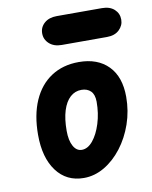

<svg xmlns="http://www.w3.org/2000/svg" viewBox="-83 -787 678 855"><g transform="rotate(-10 256.5 -359.5)"><path d="M227.5 6Q149 6 104 -54.5Q59 -115 59 -218Q59 -308 87.5 -372.8Q116 -437.5 168.8 -472Q221.5 -506.5 293.5 -506.5Q378.5 -506.5 426.8 -457.2Q475 -408 475 -317.5Q475 -253.5 454.8 -195.2Q434.5 -137 399.8 -91.8Q365 -46.5 320.5 -20.2Q276 6 227.5 6ZM187.5 -214Q187.5 -170 201.8 -144.5Q216 -119 240 -119Q267 -119 290 -147Q313 -175 327.2 -220.5Q341.5 -266 341.5 -318.5Q341.5 -351 325.8 -366.8Q310 -382.5 283.5 -382.5Q254.5 -382.5 232.8 -362.8Q211 -343 199.2 -305.2Q187.5 -267.5 187.5 -214ZM232.5 -594.5Q197.5 -594.5 176.5 -613.5Q155.5 -632.5 155.5 -660Q155.5 -688 176.5 -706.5Q197.5 -725 232.5 -725H437Q472.5 -725 492.8 -706.5Q513 -688 513 -660Q513 -633.5 492.8 -614Q472.5 -594.5 437 -594.5Z"/></g></svg>

Font: Edu VIC WA NT Hand Pre
Style: Regular
Weight: 400
Designer: Tina and Corey Anderson, Eben Sorkin, Mirko Velimirovic
Foundry: Google for Education
Version: Version 1.000